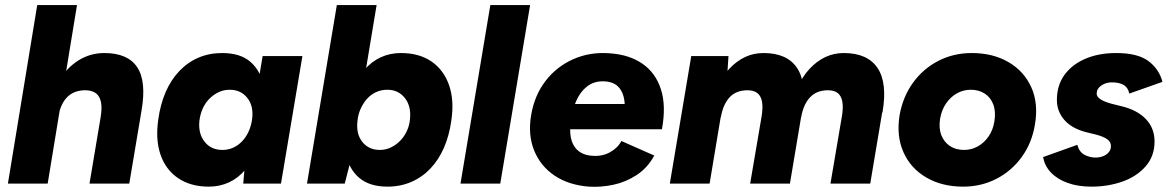

<svg xmlns="http://www.w3.org/2000/svg" viewBox="-20 -720 4593 753"><path d="M11 0 126 -700H282L167 0ZM331 0 374 -256 531 -262 487 0ZM374 -256Q381 -296 376 -319.5Q371 -343 356.5 -354Q342 -365 318 -366Q273 -367 245.5 -341Q218 -315 209 -264L163 -265Q176 -344 208.5 -399Q241 -454 287.5 -483Q334 -512 389 -512Q481 -512 518 -456.5Q555 -401 535 -286L530 -256Z M934 0 942 -93 1010 -500H1166L1082 0ZM799 12Q728 12 679 -21Q630 -54 609.5 -113.5Q589 -173 601 -253Q609 -311 629.5 -358.5Q650 -406 682.5 -440.5Q715 -475 757.5 -493.5Q800 -512 851 -512Q922 -512 961.5 -478Q1001 -444 1014 -385Q1027 -326 1016 -248Q1008 -186 989.5 -137.5Q971 -89 943 -55.5Q915 -22 878.5 -5Q842 12 799 12ZM852 -132Q876 -132 896 -141.5Q916 -151 931.5 -168Q947 -185 956.5 -207.5Q966 -230 969 -255Q975 -305 949.5 -336.5Q924 -368 881 -368Q857 -368 836.5 -358Q816 -348 800 -331.5Q784 -315 774.5 -293Q765 -271 762 -246Q757 -196 782.5 -164Q808 -132 852 -132Z M1184 0 1301 -700H1457L1356 -93L1332 0ZM1552 -512Q1624 -512 1672 -479Q1720 -446 1741 -386.5Q1762 -327 1750 -247Q1742 -189 1721.5 -141.5Q1701 -94 1668.5 -59.5Q1636 -25 1593 -6.5Q1550 12 1500 12Q1430 12 1389.5 -22Q1349 -56 1336.5 -115.5Q1324 -175 1335 -252Q1343 -314 1361.5 -362.5Q1380 -411 1408 -444.5Q1436 -478 1472.5 -495Q1509 -512 1552 -512ZM1499 -368Q1475 -368 1454.5 -358.5Q1434 -349 1419 -332Q1404 -315 1394 -292.5Q1384 -270 1382 -245Q1376 -195 1401 -163.5Q1426 -132 1470 -132Q1493 -132 1513.5 -142Q1534 -152 1550 -168.5Q1566 -185 1576 -207Q1586 -229 1588 -254Q1593 -304 1567.5 -336Q1542 -368 1499 -368Z M1786 0 1903 -700H2059L1942 0Z M2290 12Q2211 6 2155.5 -31Q2100 -68 2075 -129.5Q2050 -191 2063 -268Q2076 -346 2119.5 -402.5Q2163 -459 2228.5 -488Q2294 -517 2371 -511Q2447 -506 2499 -470.5Q2551 -435 2572 -370Q2593 -305 2576 -213H2216Q2216 -178 2227 -155.5Q2238 -133 2258 -121.5Q2278 -110 2304 -109Q2342 -106 2372.5 -123Q2403 -140 2417 -167L2546 -110Q2520 -62 2477.5 -34Q2435 -6 2386 4.5Q2337 15 2290 12ZM2235 -312H2430Q2428 -351 2409 -375Q2390 -399 2350 -401Q2309 -403 2280 -379Q2251 -355 2235 -312Z M2607 0 2691 -500H2837L2831 -408L2763 0ZM2922 0 2966 -258 3126 -286 3078 0ZM2966 -258Q2973 -298 2968.5 -321.5Q2964 -345 2949.5 -355.5Q2935 -366 2912 -366Q2867 -366 2841.5 -338.5Q2816 -311 2807 -260L2762 -269Q2782 -388 2840 -450Q2898 -512 2974 -512Q3067 -512 3106 -453.5Q3145 -395 3125 -279ZM3237 0 3281 -259 3441 -286 3393 0ZM3281 -258Q3288 -298 3283.5 -321.5Q3279 -345 3265 -355.5Q3251 -366 3227 -366Q3183 -366 3157 -338.5Q3131 -311 3122 -260L3077 -269Q3097 -388 3155 -450Q3213 -512 3289 -512Q3382 -512 3421.5 -453.5Q3461 -395 3441 -279Z M3757 12Q3675 12 3613.5 -23.5Q3552 -59 3523.5 -122.5Q3495 -186 3508 -268Q3521 -341 3561 -396Q3601 -451 3660.5 -481.5Q3720 -512 3791 -512Q3874 -512 3935 -476.5Q3996 -441 4024.5 -378Q4053 -315 4039 -232Q4027 -159 3987 -104Q3947 -49 3887.5 -18.5Q3828 12 3757 12ZM3761 -132Q3790 -132 3815 -146Q3840 -160 3857.5 -185.5Q3875 -211 3880 -245Q3886 -283 3875.5 -310.5Q3865 -338 3842 -353Q3819 -368 3787 -368Q3758 -368 3733 -354Q3708 -340 3690.5 -314.5Q3673 -289 3667 -255Q3661 -217 3672 -189.5Q3683 -162 3706 -147Q3729 -132 3761 -132Z M4260 12Q4208 12 4167.5 -2.5Q4127 -17 4102 -43Q4077 -69 4071 -104L4205 -152Q4213 -123 4234 -112.5Q4255 -102 4276 -102Q4291 -102 4305 -107Q4319 -112 4328 -122.5Q4337 -133 4337 -147Q4337 -163 4323 -173.5Q4309 -184 4279 -192L4238 -202Q4182 -217 4153.5 -250.5Q4125 -284 4125 -328Q4125 -385 4154.5 -426Q4184 -467 4236.5 -489.5Q4289 -512 4357 -512Q4442 -512 4484 -480.5Q4526 -449 4539 -399L4409 -353Q4404 -377 4386.5 -387Q4369 -397 4340 -397Q4317 -397 4299 -384.5Q4281 -372 4281 -353Q4281 -341 4295.5 -331Q4310 -321 4340 -313L4380 -303Q4441 -288 4474.5 -252.5Q4508 -217 4508 -165Q4508 -107 4472.5 -67Q4437 -27 4381 -7.5Q4325 12 4260 12Z"/></svg>

Font: Figtree ExtraBold
Style: Italic
Weight: 800
Italic angle: -9.5°
Foundry: Erik Kennedy
Version: Version 2.001;gftools[0.9.30]